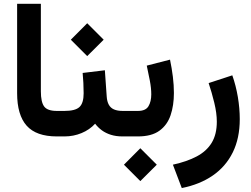

<svg xmlns="http://www.w3.org/2000/svg" viewBox="-20 -702 1294 988"><path d="M68.1 -682.3V-222.6Q68.1 -110.4 117.2 -55.2Q166.3 0 272.5 0H284.7V-131.2H272.5Q224.2 -131.2 207.3 -154Q190.3 -176.8 190.3 -232V-682.3Z M405.3 -326.6Q407.6 -301.7 409 -275.5Q410.4 -249.4 410.4 -222Q410.4 -171.3 388.9 -151.3Q367.4 -131.2 312 -131.2H265.1V0H312Q358.2 0 399.5 -17.1Q440.9 -34.1 469.5 -65.4Q484.4 -45.8 504.4 -31.2Q524.5 -16.6 550.8 -8.3Q577.2 0 610.4 0H621.6V-131.2H611.3Q584 -131.2 566.4 -139Q548.8 -146.7 539.8 -163.4Q530.7 -180 529.1 -205.6L519.6 -340.4ZM428.8 -582.4 344.5 -497.7 428.8 -413.3 513.5 -497.7Z M601.6 -131.2V0H625V-131.2ZM702.1 60.8 617.8 145.5 702.1 229.9 786.8 145.5ZM689.8 0Q759.9 0 800.3 -29.3Q840.7 -58.5 857.8 -109.1Q874.9 -159.6 874.9 -223.5Q874.9 -263.3 869.6 -306.8Q864.2 -350.4 854.9 -395.1L735.2 -364.3Q743.3 -326.7 750.9 -287.9Q758.4 -249.2 758.4 -216.4Q758.4 -179.3 743.9 -155.2Q729.3 -131.2 690.1 -131.2H611.8V0Z M915.4 265.7Q1008 247.3 1074.9 201.2Q1141.8 155.1 1177.8 82.2Q1213.8 9.3 1213.8 -89.1Q1213.8 -143.8 1204 -202.7Q1194.1 -261.6 1175.4 -314.4L1053.6 -274.5Q1069.7 -226.8 1082.7 -173.2Q1095.7 -119.6 1095.7 -75.8Q1095.7 -10.8 1069.4 32.6Q1043 76 992.5 102.8Q942 129.6 869.7 145.4Z"/></svg>

Font: Vazirmatn NL
Style: Regular
Weight: 400
Designer: Saber Rastikerdar
Foundry: Saber Rastikerdar
Version: Version 33.003